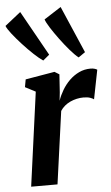

<svg xmlns="http://www.w3.org/2000/svg" viewBox="-73 -923 558 962"><g transform="rotate(-5 205.5 -442.0)"><path d="M44 0 108.5 -472.5 56.5 -499.5 63.5 -538 210.5 -563 234 -548.5 228 -458 223.5 -416.5Q232.5 -443 248 -469.2Q263.5 -495.5 285.2 -516.8Q307 -538 333.8 -550.8Q360.5 -563.5 391.5 -563.5Q403 -563.5 412.2 -560.8Q421.5 -558 425 -555L396 -408.5Q392 -412.5 378.5 -417.5Q365 -422.5 343.5 -422.5Q327 -422.5 310 -418.8Q293 -415 277.2 -407.8Q261.5 -400.5 248.8 -389.8Q236 -379 227 -365L176.5 0ZM159.5 -624.5Q141 -636.5 114 -661.8Q87 -687 59.8 -716.8Q32.5 -746.5 12 -772.8Q-8.5 -799 -14 -813.5L65.5 -876.5L191.5 -651ZM337.5 -624.5Q320 -638 296 -665.8Q272 -693.5 248 -726Q224 -758.5 206.2 -786.5Q188.5 -814.5 184 -829L269.5 -884L371.5 -648Z"/></g></svg>

Font: Merriweather 28pt
Style: Bold Italic
Weight: 700
Italic angle: -7.8°
Version: Version 2.101